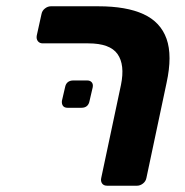

<svg xmlns="http://www.w3.org/2000/svg" viewBox="-20 -591 588 611"><path d="M321 0Q310 0 305 -7Q300 -14 302 -24L365 -321Q378 -385 354 -419Q330 -453 261 -453H116Q106 -453 100.5 -460Q95 -467 97 -478L112 -546Q114 -557 123 -564Q132 -571 142 -571H293Q382 -571 436.5 -546Q491 -521 510 -467.5Q529 -414 510 -327L446 -25Q444 -14 435 -7Q426 0 416 0ZM195 -248Q185 -248 180.5 -254Q176 -260 177 -270L187 -313Q191 -335 214 -335H257Q267 -335 272 -329Q277 -323 275 -313L265 -270Q261 -248 239 -248Z"/></svg>

Font: Rubik SemiBold
Style: Italic
Weight: 600
Italic angle: -12°
Designer: Hubert and Fischer
Foundry: Hubert and Fischer
Version: Version 2.300;gftools[0.9.30]